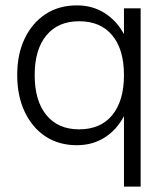

<svg xmlns="http://www.w3.org/2000/svg" viewBox="-20 -531 597 714"><path d="M503 -500V163H441V-99Q414 -48 369 -19.5Q324 9 266 9Q199 9 149.5 -23.5Q100 -56 72 -115Q44 -174 44 -252Q44 -330 72 -388Q100 -446 149.5 -478.5Q199 -511 266 -511Q324 -511 369 -482.5Q414 -454 441 -404V-500ZM109 -252Q109 -156 152.5 -103Q196 -50 274 -50Q354 -50 397.5 -103Q441 -156 441 -252Q441 -347 397.5 -399.5Q354 -452 274 -452Q196 -452 152.5 -399.5Q109 -347 109 -252Z"/></svg>

Font: Overused Grotesk Book
Style: Regular
Weight: 350
Version: Version 0.003